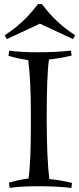

<svg xmlns="http://www.w3.org/2000/svg" viewBox="-20 -905 385 933"><path d="M218 -616Q207 -541 207 -336Q207 -131 220 -35Q273 -30 330 -16L327 8Q253 0 166.5 0Q80 0 27 8L23 -17Q68 -31 119 -38Q130 -120 130 -296V-355Q130 -517 117 -613Q66 -620 21 -634L25 -659Q78 -651 164.5 -651Q251 -651 325 -659L328 -635Q271 -621 218 -616ZM335 -715 174 -790 13 -715 3 -734Q95 -792 164 -885H184Q253 -792 345 -734Z"/></svg>

Font: Almendra
Style: Regular
Weight: 400
Designer: Ana Sanfelippo
Foundry: Ana Sanfelippo
Version: Version 1.004